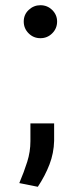

<svg xmlns="http://www.w3.org/2000/svg" viewBox="-20 -564 313 736"><path d="M134.9 -417.6Q108.3 -417.6 89.7 -436.3Q71 -454.9 71 -481.5Q71 -508.2 90.2 -526.1Q109.4 -544 134.9 -544Q161.6 -544 180.2 -525.6Q198.9 -507.1 198.9 -481.5Q198.9 -454.9 180.2 -436.3Q161.6 -417.6 134.9 -417.6ZM187.5 -90.9V-24.1Q186.4 22.7 169.6 66.6Q152.7 110.4 125 152L54 137.8Q72.1 95.2 84.3 56.5Q96.6 17.8 96.6 -22.7V-90.9Z"/></svg>

Font: Interface
Style: Regular
Weight: 400
Designer: Rasmus Andersson
Foundry: rsms
Version: Version 1.8